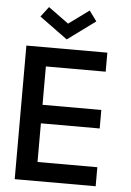

<svg xmlns="http://www.w3.org/2000/svg" viewBox="-58 -902 644 945"><g transform="rotate(5 264.0 -429.5)"><path d="M51 -660H451V-566H155.5V-376.5H446V-285H155.5V-94H451V0H51ZM246 -707.5 107.5 -808.5 145.5 -858.5 246 -785.5 346.5 -859 383.5 -808.5Z"/></g></svg>

Font: League Spartan Medium
Style: Regular
Weight: 500
Foundry: The League of Moveable Type
Version: Version 2.002